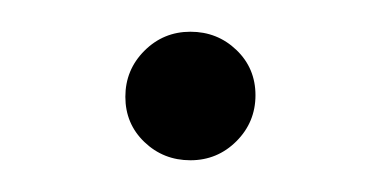

<svg xmlns="http://www.w3.org/2000/svg" viewBox="-20 -97 240 121"><path d="M59 -36Q59 -53 71 -65Q83 -77 100 -77Q117 -77 129 -65.5Q141 -54 141 -37Q141 -20 129 -8Q117 4 100 4Q83 4 71 -7.5Q59 -19 59 -36Z"/></svg>

Font: Idrija Light
Style: Regular
Weight: 300
Designer: Julieta Ulanovsky
Foundry: Julieta Ulanovsky
Version: Version 7.200